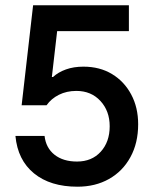

<svg xmlns="http://www.w3.org/2000/svg" viewBox="-20 -695 590 725"><path d="M272.5 10Q170 10 108.3 -40.4Q46.7 -90.8 38.3 -181.7H148.3Q153.3 -136.7 185.8 -110.8Q218.3 -85 270.8 -85Q326.7 -85 360.4 -122.1Q394.2 -159.2 394.2 -218.3Q394.2 -275.8 359.2 -313.8Q324.2 -351.7 268.3 -351.7Q231.7 -351.7 202.5 -337.1Q173.3 -322.5 155.8 -297.5H61.7L105 -675H466.7V-577.5H195.8L175.8 -404.2H180Q200 -422.5 229.2 -432.9Q258.3 -443.3 295 -443.3Q356.7 -443.3 402.9 -415.4Q449.2 -387.5 475.4 -338.3Q501.7 -289.2 501.7 -225.8Q501.7 -155 472.5 -101.7Q443.3 -48.3 391.7 -19.2Q340 10 272.5 10Z"/></svg>

Font: Funnel Sans Medium
Style: Regular
Weight: 500
Version: Version 1.000; Beta; Release 5; Build 24; ttfautohint (v1.8.